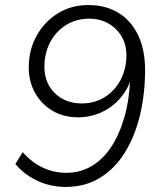

<svg xmlns="http://www.w3.org/2000/svg" viewBox="-20 -733 640 761"><path d="M239 8Q202 8 165.5 -2.5Q129 -13 97 -33.5Q65 -54 41 -83L70 -130Q107 -88 151 -68Q195 -48 243 -48Q297 -48 342 -74Q387 -100 420 -149.5Q453 -199 473 -268.5Q493 -338 496 -424L497 -451H506Q497 -395 464.5 -353.5Q432 -312 386.5 -290Q341 -268 290 -268Q233 -268 189 -293.5Q145 -319 119.5 -364Q94 -409 94 -465Q94 -536 125.5 -592Q157 -648 210 -680.5Q263 -713 330 -713Q399 -713 449.5 -682Q500 -651 527.5 -593.5Q555 -536 555 -456Q555 -363 535.5 -279.5Q516 -196 476.5 -131Q437 -66 377.5 -29Q318 8 239 8ZM303 -323Q356 -323 396 -348.5Q436 -374 458.5 -417.5Q481 -461 481 -513Q481 -556 462 -588.5Q443 -621 409.5 -640Q376 -659 334 -659Q281 -659 240.5 -633Q200 -607 178 -564Q156 -521 156 -468Q156 -425 175 -392.5Q194 -360 227.5 -341.5Q261 -323 303 -323Z"/></svg>

Font: Nunito Sans 12pt Light
Style: Italic
Weight: 300
Italic angle: -9°
Designer: Vernon Adams
Foundry: Vernon Adams
Version: Version 3.101;gftools[0.9.27]